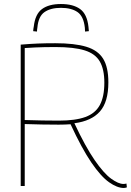

<svg xmlns="http://www.w3.org/2000/svg" viewBox="-20 -925 652 955"><path d="M596 10Q563 10 522.5 -18.5Q482 -47 434.5 -116.5Q387 -186 331 -307Q316 -306 301.5 -305.5Q287 -305 272 -305Q190 -305 103 -308V0H83V-703Q132 -707 169 -708.5Q206 -710 255 -710Q351 -710 409 -692.5Q467 -675 493 -633Q519 -591 519 -515Q519 -418 477 -370.5Q435 -323 350 -312Q405 -195 450.5 -129Q496 -63 532.5 -36.5Q569 -10 594 -10Q601 -10 609 -12L611 7Q608 8 604 9Q600 10 596 10ZM273 -325Q355 -325 404.5 -343Q454 -361 476.5 -402.5Q499 -444 499 -514Q499 -580 476.5 -619Q454 -658 401 -674.5Q348 -691 256 -691Q225 -691 201.5 -690.5Q178 -690 155.5 -689Q133 -688 103 -686V-328Q193 -325 273 -325ZM283 -905Q344 -905 378.5 -880Q413 -855 420 -792Q421 -781 422 -770L403 -768Q403 -773 402.5 -778Q402 -783 402 -787Q396 -844 365.5 -865Q335 -886 283 -886Q232 -886 201.5 -865Q171 -844 166 -788Q164 -777 164 -768L145 -770Q145 -776 146 -781.5Q147 -787 148 -793Q155 -855 189 -880Q223 -905 283 -905Z"/></svg>

Font: Georama Thin
Style: Regular
Weight: 100
Designer: Jean-Baptiste Levee
Foundry: Production Type
Version: Version 1.000